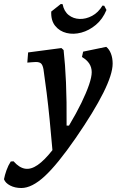

<svg xmlns="http://www.w3.org/2000/svg" viewBox="-131 -706 585 963"><path d="M286 -447 402 -471Q417 -459 425.5 -437Q434 -415 434 -387Q434 -334 387 -240Q340 -146 249 -14Q157 119 93 178Q29 237 -24 237Q-56 237 -80 224.5Q-104 212 -111 193Q-107 172 -98.5 148Q-90 124 -77 104L-63 103Q-35 135 -5.5 140Q24 145 58 121.5Q92 98 132 47Q125 -34 118 -105.5Q111 -177 103 -240.5Q95 -304 87 -359Q83 -380 75 -387.5Q67 -395 49 -395Q44 -395 30.5 -394Q17 -393 6 -392L10 -443L177 -465L188 -455Q196 -384 200 -292.5Q204 -201 203 -76H215Q252 -138 277 -189.5Q302 -241 315.5 -280.5Q329 -320 329 -344Q329 -392 280 -420ZM403 -656Q384 -610 350 -581.5Q316 -553 277 -542.5Q238 -532 203 -540.5Q168 -549 146 -576Q124 -603 126 -648L174 -686L183 -685Q190 -649 213.5 -630.5Q237 -612 268.5 -611Q300 -610 331 -626.5Q362 -643 383 -678L392 -677Z"/></svg>

Font: Alegreya SemiBold
Style: Italic
Weight: 600
Italic angle: -7°
Designer: Juan Pablo del Peral
Foundry: Huerta Tipografica
Version: Version 2.009